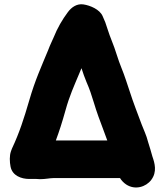

<svg xmlns="http://www.w3.org/2000/svg" viewBox="-20 -762 757 883"><path d="M473.4 -116H236.8C252.8 -159.4 265 -196.7 281.1 -254.3C300.1 -322.9 320.1 -365.4 345 -425.2C348.4 -432.8 351.7 -440.9 354.7 -448.4C361.8 -426.1 369.8 -403.8 378 -384.1C392.5 -351.3 400.1 -327.4 411.1 -291.8C424.7 -245.9 440.1 -205.4 455.7 -164C461.6 -149.1 466.9 -133.5 473.4 -116ZM164 62C189.6 62 209.1 57 226 57H532C538 67.2 548.7 78.8 560.3 86.4C601.6 113.6 651.3 97.5 675.4 65.6C703.5 28.5 691.5 -12 680.8 -42.6C674.6 -64.4 668.9 -85.3 661.1 -108.9C653.2 -141.2 640.7 -164.5 631.5 -189.6C612 -242.4 593.4 -288.6 575.8 -343.8L558.8 -394.8C546.5 -433.1 529.8 -468 517.9 -507.3C501.4 -561 487.4 -586.4 473.8 -630.6L464.7 -657.9C464.6 -658.4 464.2 -659.2 464 -659.8L452 -687.8C438.8 -718.6 395.2 -736.9 363.8 -741.7C334.3 -746.2 309.2 -729.5 291.9 -705.9C266.4 -671.9 243.9 -633 226.9 -590.5C219.2 -572.1 210.9 -556.9 201.7 -532.1C169.9 -454.8 141.3 -393.3 115 -302C89.8 -215.7 69.2 -151.5 35.4 -79.6C35.1 -79.2 34.8 -78.2 34.5 -77.5L30.5 -66.5C23.1 -46.2 24.2 -17.8 28.5 4.3C36.6 46.1 78.3 61 114 61H147C153.4 61 158.3 62 164 62Z"/></svg>

Font: Smoothie
Style: Bd
Weight: 700
Foundry: Cannot Into Space Fonts
Version: Version 0.8